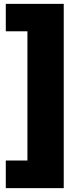

<svg xmlns="http://www.w3.org/2000/svg" viewBox="-20 -847 365 994"><path d="M310 127H10V-16H122V-685H10V-827H310Z"/></svg>

Font: FiraGO Heavy
Style: Regular
Weight: 900
Designer: bBox Type
Foundry: bBox Type GmbH
Version: Version 1.001